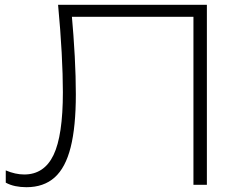

<svg xmlns="http://www.w3.org/2000/svg" viewBox="-20 -770 979 800"><path d="M222 -750H842V0H786V-725L811 -700H255L278 -720Q287 -620 291.5 -535Q296 -450 296 -377Q296 -242 274.5 -156.5Q253 -71 207.5 -30.5Q162 10 90 10Q66 10 44 5.5Q22 1 4 -9V-60Q44 -43 81 -43Q164 -43 203 -124Q242 -205 242 -386Q242 -457 237 -550.5Q232 -644 222 -750Z"/></svg>

Font: Unbounded ExtraLight
Style: Regular
Weight: 250
Designer: Luke Prowse, Jean-Baptiste Morizot, Fátima Lázaro, Florian Runge
Foundry: NaN
Version: Version 1.701;gftools[0.9.28.dev5+ged2979d]